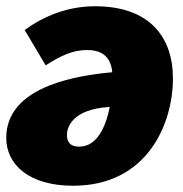

<svg xmlns="http://www.w3.org/2000/svg" viewBox="-23 -574 585 614"><path d="M281 -554C191 -554 115 -521 56 -478L123 -365C173 -397 211 -414 255 -414C298 -414 331 -397 336 -343C180 -329 -3 -282 -3 -133C-3 -46 72 20 211 20C448 20 530 -178 530 -323C530 -459 452 -554 281 -554ZM230 -105C201 -105 191 -121 191 -142C191 -166 207 -225 328 -232C315 -167 287 -105 230 -105Z"/></svg>

Font: Fira Sans Heavy
Style: Italic
Weight: 900
Italic angle: -8°
Designer: bBox Type GmbH & Carrois Corporate GbR & Edenspiekermann AG
Foundry: bBox Type GmbH & Carrois Corporate GbR & Edenspiekermann AG
Version: Version 4.301;PS 004.301;hotconv 1.0.88;makeotf.lib2.5.64775